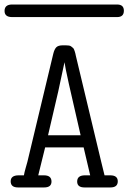

<svg xmlns="http://www.w3.org/2000/svg" viewBox="-20 -823 565 843"><path d="M0 -774.9Q0 -802.7 32.2 -803.2H494.1Q523.9 -803.2 523.9 -775.9Q523.9 -748 494.1 -748H33.2Q0 -748 0 -774.9ZM26.9 -26.9Q26.9 -52.7 61 -53.2H85Q86.9 -65.4 93 -86.7Q99.1 -107.9 100.1 -111.8L213.9 -586.9Q218.8 -606.9 227.3 -615.5Q235.8 -624 255.9 -624H269Q276.9 -624 283 -623Q289.1 -622.1 293 -618.7Q296.9 -615.2 300 -613Q303.2 -610.8 305.2 -605.5Q307.1 -600.1 308.1 -597.7Q309.1 -595.2 311 -587.6Q313 -580.1 313 -578.1L425.8 -106.9Q427.7 -98.1 432.4 -80.1Q437 -62 439 -53.2H463.9Q497.1 -53.2 497.1 -26.9Q497.1 0 464.8 0H351.1Q318.8 0 318.8 -25.9Q318.8 -52.7 352.1 -53.2H376L347.2 -175.8H178.2L147.9 -53.2H172.9Q206.1 -53.2 206.1 -25.9Q206.1 0 173.8 0H59.1Q26.9 0 26.9 -26.9ZM190.9 -229H334Q266.1 -520 263.2 -549.8L235.8 -421.9Z"/></svg>

Font: CMU Typewriter Text
Style: Light
Weight: 200
Version: Version 0.7.0